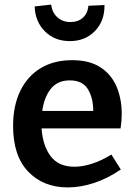

<svg xmlns="http://www.w3.org/2000/svg" viewBox="-20 -805 589 836"><path d="M275 11Q169 11 103 -57.5Q37 -126 37 -257Q37 -345 68.5 -409.5Q100 -474 157.5 -508.5Q215 -543 294 -543Q369 -543 416.5 -512.5Q464 -482 487 -429Q510 -376 510 -309Q510 -279 505 -246H161Q166 -171 200.5 -125Q235 -79 304 -79Q339 -79 380 -92Q421 -105 465 -132L506 -67Q449 -28 390 -8.5Q331 11 275 11ZM284 -455Q230 -455 201 -418Q172 -381 164 -322H386Q386 -379 362.5 -417Q339 -455 284 -455ZM284 -626Q218 -626 175.5 -668.5Q133 -711 131 -777L203 -785Q207 -750 230 -729.5Q253 -709 287 -709Q320 -709 341 -728Q362 -747 365 -780L435 -783Q436 -714 393.5 -670Q351 -626 284 -626Z"/></svg>

Font: Bitter SemiBold
Style: Regular
Weight: 600
Designer: Sol Matas, and Bitter project Authors
Foundry: Sol Matas
Version: Version 2.001